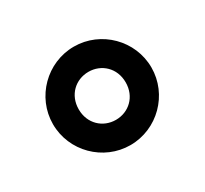

<svg xmlns="http://www.w3.org/2000/svg" viewBox="-80 -774 585 549"><g transform="rotate(-30 212.5 -499.5)"><path d="M212.5 -337.5C301.7 -337.5 375 -410.8 375 -500C375 -589.2 301.7 -662.5 212.5 -662.5C123.3 -662.5 50 -589.2 50 -500C50 -410.8 123.3 -337.5 212.5 -337.5ZM212.5 -420.8C170 -420.8 135 -452.5 135 -500C135 -547.5 170 -579.2 212.5 -579.2C255 -579.2 290 -547.5 290 -500C290 -452.5 255 -420.8 212.5 -420.8Z"/></g></svg>

Font: Familjen Grotesk GF
Style: Bold
Weight: 700
Designer: Anders Wikstroem, Jonas Baeckman, Matilda Gysing, Kristian Moeller
Foundry: Familjen STHLM AB
Version: Version 2.000; Beta; Release 4; Build 6